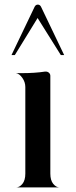

<svg xmlns="http://www.w3.org/2000/svg" viewBox="-20 -820 332 840"><path d="M200.2 -60.5Q200.2 -31.2 212.9 -15.6Q225.6 0 241.2 0H49.8Q65.4 0 78.1 -15.6Q90.8 -31.2 90.8 -60.5V-439.5Q90.8 -460.9 77.6 -479.5Q64.5 -498 49.8 -500H74.2Q133.8 -500 176.8 -506.8H180.7Q188.5 -506.8 194.3 -501.5Q200.2 -496.1 200.2 -488.3ZM159.2 -791 260.7 -579.1H246.1L144.5 -741.2L44.9 -579.1H30.3L131.8 -791Q136.7 -799.8 145.5 -799.8Q154.3 -799.8 159.2 -791Z"/></svg>

Font: Olivea
Style: LigaturesFont
Weight: 400
Designer: Achmad Aprilia Pratama
Version: Version 001.000